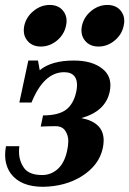

<svg xmlns="http://www.w3.org/2000/svg" viewBox="-36 -737 514 764"><path d="M135.3 6.3Q46.4 6.3 7.3 -45.9Q-15.6 -77.6 -15.6 -121.1Q-15.6 -137.2 -12.2 -155.3H41Q39.6 -144 39.6 -133.8Q39.6 -97.2 59.6 -68.8Q79.6 -40.5 131.8 -40.5Q165 -40.5 190.9 -62Q220.2 -86.4 231 -136.7Q235.8 -159.2 235.8 -175.8Q235.8 -198.7 223.6 -216.8Q211.4 -234.9 185.1 -234.9Q161.1 -234.9 126 -233.4L135.3 -277.8Q196.3 -277.8 226.6 -300.3Q256.8 -322.8 267.6 -372.6Q270.5 -387.2 270.5 -398.9Q270.5 -420.4 260.3 -433.6Q247.1 -449.7 219.2 -449.7Q138.2 -449.7 89.4 -329.1H41L76.7 -496.1H115.2L122.1 -457.5Q168 -496.1 258.3 -496.1Q331.5 -496.1 372.1 -462.9Q403.3 -438 403.3 -397.5Q403.3 -385.3 400.4 -371.6Q383.8 -293.9 287.6 -267.1Q376.5 -250 376.5 -178.2Q376.5 -163.6 373 -147.5Q358.4 -79.1 289.1 -35.6Q224.1 4.9 135.3 6.3ZM356 -551.8Q321.3 -551.8 302.2 -575.2Q288.1 -592.3 288.1 -615.7Q288.1 -624.5 290 -634.3Q297.9 -669.9 327.1 -693.6Q356.4 -717.3 391.1 -717.3Q426.3 -717.3 444.8 -693.8Q458.5 -676.8 458.5 -654.3Q458.5 -644.5 456.1 -634.3Q448.7 -599.1 419.9 -575.4Q391.1 -551.8 356 -551.8ZM126.5 -551.8Q91.8 -551.8 72.8 -575.2Q58.6 -592.3 58.6 -615.7Q58.6 -624.5 60.5 -634.3Q68.4 -669.9 97.7 -693.6Q127 -717.3 161.6 -717.3Q196.8 -717.3 215.3 -693.8Q229 -676.8 229 -654.3Q229 -644.5 226.6 -634.3Q219.2 -599.1 190.4 -575.4Q161.6 -551.8 126.5 -551.8Z"/></svg>

Font: Munson
Style: Bold Italic
Weight: 700
Italic angle: -12°
Designer: Paul James MIller
Foundry: High-Logic / Made with FontCreator
Version: Version 2.10;May 5, 2019;FontCreator 11.5.0.2430 64-bit